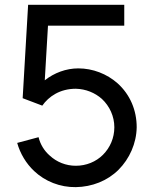

<svg xmlns="http://www.w3.org/2000/svg" viewBox="-20 -770 645 805"><path d="M97.9 -750 75 -358.3 157.3 -327.1C184.4 -365.6 231.3 -397.9 297.9 -397.9C339.6 -396.9 378.1 -381.2 407.3 -355.2C439.6 -325 459.4 -282.3 459.4 -236.5C459.4 -191.7 441.7 -151 411.5 -120.8C382.3 -91.7 341.7 -75 297.9 -75C256.2 -75 217.7 -90.6 188.5 -117.7C165.6 -137.5 149 -164.6 141.7 -194.8L52.1 -170.8C64.6 -126 89.6 -84.4 122.9 -53.1C168.8 -9.4 232.3 15.6 297.9 14.6C365.6 13.5 430.2 -11.5 477.1 -58.3C522.9 -104.2 552.1 -168.8 553.1 -236.5C553.1 -307.3 526 -372.9 472.9 -420.8C428.1 -460.4 368.8 -483.3 308.3 -483.3C257.3 -483.3 207.3 -464.6 167.7 -433.3L181.2 -662.5H501V-750Z"/></svg>

Font: Manrope3 Medium
Style: Regular
Weight: 500
Width: 4
Designer: Mikhail Sharanda
Foundry: Mikhail Sharanda
Version: Version 3.000;PS 003.000;hotconv 1.0.88;makeotf.lib2.5.64775